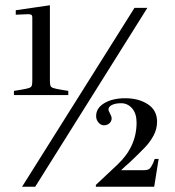

<svg xmlns="http://www.w3.org/2000/svg" viewBox="-20 -711 667 731"><path d="M33 -365 58 -369Q82 -373 90.5 -376Q99 -379 101 -385Q103 -391 103 -406V-645Q103 -652 99.5 -654.5Q96 -657 88 -657L40 -655V-672L170 -691V-406Q170 -391 172 -385Q174 -379 182.5 -376Q191 -373 215 -369L240 -365V-349H33ZM541 -681 114 0H64L492 -681ZM584 -106 567 0H345V-7L428 -85Q500 -153 500 -244Q500 -279 483 -298.5Q466 -318 441 -318Q420 -318 406.5 -311.5Q393 -305 393 -294Q393 -289 399 -278.5Q405 -268 405 -260Q405 -249 396.5 -241.5Q388 -234 375 -234Q364 -234 355 -244.5Q346 -255 346 -269Q346 -300 377.5 -318.5Q409 -337 457 -337Q508 -337 543 -314Q578 -291 578 -248Q578 -220 565 -195.5Q552 -171 532 -150Q512 -129 473 -92L456 -77L441 -63H526Q542 -63 548.5 -68Q555 -73 563 -90L569 -106Z"/></svg>

Font: Ibarra Real Nova
Style: Regular
Weight: 400
Designer: Jose Maria Ribagorda & Octavio Pardo
Foundry: Jose Maria Ribagorda
Version: Version 1.014